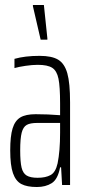

<svg xmlns="http://www.w3.org/2000/svg" viewBox="-20 -742 344 770"><path d="M21 -139Q21 -196 30.5 -227Q40 -258 61.5 -271Q83 -284 123 -284Q171 -284 221 -280V-326Q221 -395 214.5 -426.5Q208 -458 189.5 -470Q171 -482 131 -482Q110 -482 82.5 -478Q55 -474 38 -469V-506Q80 -518 139 -518Q188 -518 213.5 -502.5Q239 -487 250 -448Q261 -409 261 -332V0H229L225 -71H221Q212 -23 187.5 -7.5Q163 8 128 8Q88 8 65.5 -4Q43 -16 32 -47.5Q21 -79 21 -139ZM211 -87Q221 -136 221 -209V-249H130Q101 -249 87 -241Q73 -233 67 -210Q61 -187 61 -139Q61 -93 66.5 -70Q72 -47 87 -38Q102 -29 131 -29Q163 -29 183 -40Q203 -51 211 -87ZM143 -583 112 -717V-722H156L170 -588V-583Z"/></svg>

Font: Saira Ultra Condensed ExLight
Style: Regular
Weight: 200
Width: 1
Designer: Hector Gatti with collaboration of the Omnibus-Type team
Foundry: Omnibus-Type
Version: Version 1.001; ttfautohint (v1.8)